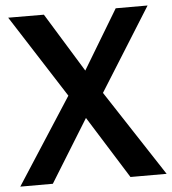

<svg xmlns="http://www.w3.org/2000/svg" viewBox="-51 -758 722 806"><g transform="rotate(-5 309.5 -355.5)"><path d="M2 0H139.2L339.8 -324.7H358.9L600.6 -710.9H466.3L278.3 -398.4H259.3ZM13.2 -710.9 262.7 -321.8H265.1L466.3 0H618.7L357.4 -399.4H354.5L163.6 -710.4Z"/></g></svg>

Font: Roboto Flex
Style: wght 600 wdth 100 opsz 14.0 GRAD 0.00 slnt 0.00 XTRA 468 XOPQ 96 YOPQ 79 YTLC 514 YTUC 712 YTAS 750 YTDE -203.00 YTFI 738
Weight: 600
Designer: Berlow after Robertson
Foundry: Google
Version: Version 3.100